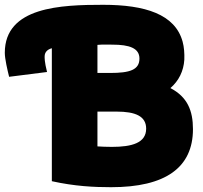

<svg xmlns="http://www.w3.org/2000/svg" viewBox="-30 -746 845 800"><path d="M400 -726C574 -726 700 -687 731 -572C737 -550 739 -524 738 -497C735 -450 715 -409 680 -379C751 -342 774 -285 774 -208C774 -48 660 34 433 34C361 34 281 30 186 9V-545C167 -540 156 -528 156 -511C156 -505 155 -490 166 -446L8 -426C1 -454 -10 -501 -10 -526C-10 -718 225 -726 400 -726ZM456 -281H376V-136C393 -135 413 -134 436 -134C519 -134 579 -150 579 -210C579 -262 534 -281 456 -281ZM438 -560C408 -560 402 -561 376 -559V-442H429C511 -442 551 -455 551 -502C551 -545 510 -560 438 -560Z"/></svg>

Font: Repo Black
Style: Regular
Weight: 900
Designer: Stefan Peev
Foundry: Context Ltd
Version: Version 1.502